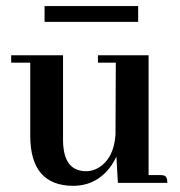

<svg xmlns="http://www.w3.org/2000/svg" viewBox="-20 -599 591 629"><path d="M504.9 -25.4H466.8V-418H300.8V-393.6H359.4L358.4 -158.2Q353.5 -80.1 301.8 -48.8Q282.2 -38.1 262.7 -38.1Q198.2 -38.1 188.5 -111.3Q186.5 -124 186.5 -136.7V-418H16.6V-393.6H79.1V-152.3Q80.1 8.8 218.8 9.8Q297.9 9.8 344.7 -56.6Q354.5 -71.3 361.3 -85.9L366.2 0H528.3Q528.3 -22.5 515.6 -24.4Q510.7 -25.4 504.9 -25.4ZM126 -527.3H432.6V-579.1H126Z"/></svg>

Font: Abhaya Libre
Style: Bold
Weight: 700
Designer: Pushpananda Ekanayake, Sol Matas, Pathum Egodawatta
Foundry: Mooniak
Version: Version 1.050 ; ttfautohint (v1.6)